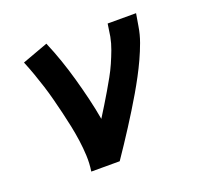

<svg xmlns="http://www.w3.org/2000/svg" viewBox="-100 -650 799 762"><g transform="rotate(-20 300.0 -269.0)"><path d="M162 0Q167 -33 165.5 -66Q164 -99 159.5 -131Q155 -163 148.5 -194.5Q142 -226 134.5 -257Q127 -288 119 -319Q111 -350 101.5 -380Q92 -410 81.5 -439.5Q71 -469 59 -498L168 -538Q186 -496 201 -452.5Q216 -409 228.5 -364.5Q241 -320 252 -274.5Q263 -229 271 -183Q286 -207 300.5 -230.5Q315 -254 329 -278Q343 -302 356.5 -326Q370 -350 381 -375Q392 -400 401.5 -425.5Q411 -451 416 -477L424 -530H544L535 -477Q530 -445 518.5 -413.5Q507 -382 493 -351.5Q479 -321 463 -291Q447 -261 429.5 -231Q412 -201 394 -172Q376 -143 357.5 -114Q339 -85 320 -56.5Q301 -28 282 0Z"/></g></svg>

Font: Iosevka Slab Extended Oblique
Style: Bold
Weight: 700
Width: 7
Italic angle: -9°
Monospace: yes
Designer: Belleve Invis
Foundry: Belleve Invis
Version: Version 11.1.1; ttfautohint (v1.8.3)